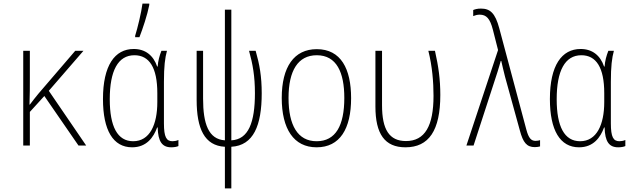

<svg xmlns="http://www.w3.org/2000/svg" viewBox="-20 -814 3540 1074"><path d="M110 0H147V-188L228 -277L419 0H462L253 -306L447 -530H401L195 -290C178 -270 164 -251 147 -229H145C147 -283 147 -327 147 -381V-530H110Z M736 -614V-606H760C779 -655 804 -730 815 -786V-794H777C771 -745 749 -655 736 -614ZM719 10C800 10 839 -46 859 -101H862C864 -22 887 10 938 10C955 10 970 7 978 3V-31C968 -26 954 -24 945 -24C911 -24 897 -47 897 -124V-356C897 -443 903 -490 914 -530H883C872 -502 864 -473 862 -442H859C838 -504 793 -540 728 -540C622 -540 556 -448 556 -260C556 -85 613 10 719 10ZM725 -24C637 -24 594 -106 594 -259C594 -418 640 -505 732 -505C815 -505 860 -436 860 -293V-243C860 -117 818 -24 725 -24Z M1238 7V240H1274V7C1398 0 1444 -112 1444 -292C1444 -387 1432 -453 1410 -530H1373C1394 -455 1406 -387 1406 -293C1406 -129 1370 -34 1274 -29V-760H1238V-29C1146 -35 1116 -122 1116 -262V-530H1080V-255C1080 -94 1124 1 1238 7Z M1751 10C1881 10 1944 -93 1944 -265C1944 -429 1887 -539 1752 -539C1625 -539 1556 -440 1556 -266C1556 -93 1623 10 1751 10ZM1751 -24C1645 -24 1594 -114 1594 -266C1594 -419 1647 -505 1752 -505C1863 -505 1906 -409 1906 -266C1906 -112 1858 -24 1751 -24Z M2248 10C2379 10 2443 -84 2443 -283C2443 -369 2433 -442 2413 -530H2376C2398 -443 2405 -354 2405 -278C2405 -110 2357 -25 2251 -25C2157 -25 2117 -90 2117 -225V-530H2080V-218C2080 -65 2132 10 2248 10Z M2972 9C2985 9 2993 7 3001 5V-30C2995 -28 2986 -26 2976 -26C2951 -26 2937 -41 2924 -90L2773 -655C2750 -742 2721 -766 2670 -766C2650 -766 2637 -762 2627 -758V-724C2637 -728 2649 -732 2663 -732C2701 -732 2721 -710 2737 -648L2766 -534L2589 0H2629L2763 -412C2770 -433 2775 -453 2781 -473H2784C2790 -448 2796 -419 2805 -385L2888 -84C2906 -17 2926 9 2972 9Z M3219 10C3300 10 3339 -46 3359 -101H3362C3364 -22 3387 10 3438 10C3455 10 3470 7 3478 3V-31C3468 -26 3454 -24 3445 -24C3411 -24 3397 -47 3397 -124V-356C3397 -443 3403 -490 3414 -530H3383C3372 -502 3364 -473 3362 -442H3359C3338 -504 3293 -540 3228 -540C3122 -540 3056 -448 3056 -260C3056 -85 3113 10 3219 10ZM3225 -24C3137 -24 3094 -106 3094 -259C3094 -418 3140 -505 3232 -505C3315 -505 3360 -436 3360 -293V-243C3360 -117 3318 -24 3225 -24Z"/></svg>

Font: Noto Sans Mono ExtraCondensed ExtraLight
Style: Regular
Weight: 200
Width: 2
Designer: Monotype Design Team
Foundry: Monotype Imaging Inc.
Version: Version 2.014